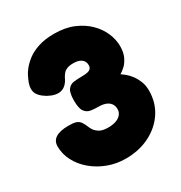

<svg xmlns="http://www.w3.org/2000/svg" viewBox="-170 -821 905 962"><g transform="rotate(-30 282.5 -340.0)"><path d="M281 21Q227 21 179 3Q131 -15 93.5 -46.5Q56 -78 35 -118.5Q14 -159 14 -203Q14 -266 114 -266Q142 -266 156.5 -261Q171 -256 180 -243.5Q189 -231 198 -208Q198 -208 204.5 -195.5Q211 -183 229 -170.5Q247 -158 282 -158Q309 -158 328 -165Q347 -172 357.5 -185Q368 -198 368 -215Q368 -235 358 -248Q348 -261 331 -267Q314 -273 291 -273Q269 -273 248 -276Q227 -279 213.5 -297Q200 -315 200 -360Q200 -406 213.5 -423.5Q227 -441 248.5 -443.5Q270 -446 292 -446Q312 -446 325.5 -448.5Q339 -451 346 -458Q353 -465 353 -478Q353 -493 345.5 -503.5Q338 -514 324 -519.5Q310 -525 291 -525Q267 -525 253 -519Q239 -513 231.5 -503.5Q224 -494 219 -485Q200 -443 168.5 -434.5Q137 -426 93 -450Q50 -476 44 -505Q38 -534 58 -574Q58 -573 63.5 -585.5Q69 -598 84 -617Q99 -636 124 -655.5Q149 -675 188 -688Q227 -701 281 -701Q344 -701 391.5 -681Q439 -661 471.5 -629Q504 -597 520.5 -558.5Q537 -520 537 -482Q537 -445 524.5 -419.5Q512 -394 495.5 -379.5Q479 -365 468 -359Q477 -353 491 -341.5Q505 -330 518.5 -312Q532 -294 541.5 -270.5Q551 -247 551 -217Q551 -148 516 -94.5Q481 -41 420 -10Q359 21 281 21Z"/></g></svg>

Font: Fredoka Light
Style: Regular
Weight: 300
Designer: Ben Nathan
Foundry: Milena B. Brandão, Ben Nathan
Version: Version 2.001